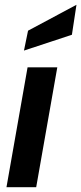

<svg xmlns="http://www.w3.org/2000/svg" viewBox="-20 -781 339 801"><path d="M7 0 95 -500H219L131 0ZM80 -570 97 -653 299 -761 280 -636Z"/></svg>

Font: Cabin VF Beta
Style: Italic
Weight: 400
Italic angle: -7°
Designer: Pablo Impallari
Foundry: Pablo Impallari. http://www.impallari.com Igino Marini. http://www.ikern.com
Version: Version 2.300